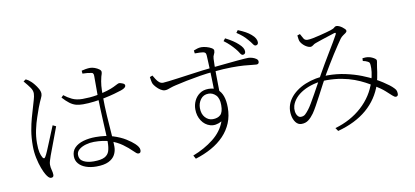

<svg xmlns="http://www.w3.org/2000/svg" viewBox="-79 -1108 3159 1462"><g transform="rotate(-10 1500.0 -376.5)"><path d="M404 -558 420 -574Q447 -552 480.5 -536Q514 -520 561 -520Q618 -520 667.5 -528.5Q717 -537 753.5 -548.5Q790 -560 808 -569Q831 -580 840 -585Q849 -590 856 -590Q867 -589 882.5 -582.5Q898 -576 898 -565Q898 -555 888.5 -547.5Q879 -540 859 -533Q838 -526 804 -516.5Q770 -507 728.5 -498.5Q687 -490 643 -484.5Q599 -479 557 -479Q527 -479 503 -485.5Q479 -492 455.5 -509.5Q432 -527 404 -558ZM593 -710 591 -733Q605 -737 623.5 -740Q642 -743 657 -743Q674 -743 693 -736Q712 -729 725.5 -719Q739 -709 739 -698Q739 -689 736.5 -681.5Q734 -674 730.5 -662.5Q727 -651 723 -627Q720 -611 718.5 -593.5Q717 -576 716.5 -556.5Q716 -537 716 -515Q716 -438 721 -360.5Q726 -283 731 -219Q736 -155 736 -120Q736 -86 720.5 -57.5Q705 -29 670 -12Q635 5 575 5Q531 5 495.5 -7.5Q460 -20 439.5 -44Q419 -68 419 -101Q419 -141 444 -166.5Q469 -192 512 -204.5Q555 -217 607 -217Q683 -217 740 -199Q797 -181 836 -156.5Q875 -132 896 -112Q910 -99 918.5 -86Q927 -73 927 -60Q927 -50 923 -43.5Q919 -37 909 -37Q900 -37 892 -43.5Q884 -50 874 -60Q842 -92 803 -120Q764 -148 712.5 -165.5Q661 -183 589 -183Q557 -183 525.5 -174Q494 -165 473 -148Q452 -131 452 -106Q452 -70 483 -53.5Q514 -37 562 -37Q619 -37 646.5 -51.5Q674 -66 683 -94Q692 -122 692 -165Q692 -189 690 -229.5Q688 -270 685.5 -319.5Q683 -369 681 -420Q679 -471 678 -516Q678 -536 678 -568Q678 -600 678 -631Q678 -662 678 -678Q678 -686 676.5 -690.5Q675 -695 672 -698.5Q669 -702 662 -703Q649 -706 631.5 -708Q614 -710 593 -710ZM141 -729 160 -742Q174 -735 181 -730Q188 -725 200 -714Q208 -707 222 -690Q236 -673 247.5 -652.5Q259 -632 259 -613Q259 -599 249 -579.5Q239 -560 220 -511Q211 -485 196.5 -443.5Q182 -402 171 -351.5Q160 -301 160 -248Q160 -202 166 -177Q172 -152 182 -135Q187 -127 192.5 -126Q198 -125 204 -135Q212 -147 224.5 -176.5Q237 -206 251.5 -241.5Q266 -277 279.5 -310Q293 -343 301 -362L326 -350Q319 -331 307.5 -300.5Q296 -270 284 -237.5Q272 -205 261.5 -177.5Q251 -150 246 -136Q239 -115 234 -99Q229 -83 229 -70Q229 -49 235 -28Q241 -7 241 10Q241 30 221 30Q210 30 200.5 20Q191 10 182 -5Q171 -23 157.5 -58.5Q144 -94 134.5 -139.5Q125 -185 125 -232Q125 -298 134 -350.5Q143 -403 154.5 -444Q166 -485 175 -515Q185 -551 193 -577Q201 -603 202 -624Q203 -648 186.5 -671.5Q170 -695 141 -729Z M1775 -691Q1759 -710 1740 -728.5Q1721 -747 1694 -767L1709 -786Q1741 -770 1765 -754Q1789 -738 1805 -723Q1825 -705 1833.5 -690.5Q1842 -676 1842 -662Q1842 -650 1836 -644.5Q1830 -639 1821 -639Q1810 -639 1800.5 -655.5Q1791 -672 1775 -691ZM1882 -742Q1865 -762 1847.5 -777.5Q1830 -793 1801 -812L1815 -831Q1849 -817 1872.5 -804Q1896 -791 1913 -776Q1933 -759 1941.5 -743.5Q1950 -728 1950 -714Q1950 -703 1944 -697.5Q1938 -692 1929 -692Q1919 -692 1909 -707.5Q1899 -723 1882 -742ZM1094 -595 1115 -603Q1124 -588 1133.5 -572.5Q1143 -557 1156 -546Q1169 -535 1186 -535Q1197 -535 1229 -539Q1261 -543 1306 -549Q1351 -555 1400.5 -562Q1450 -569 1496.5 -575Q1543 -581 1578 -584Q1641 -590 1688.5 -595Q1736 -600 1770.5 -603Q1805 -606 1826 -607.5Q1847 -609 1856 -609Q1870 -609 1887 -604Q1904 -599 1917 -590Q1930 -581 1930 -568Q1930 -559 1925.5 -553.5Q1921 -548 1910 -548Q1900 -548 1877 -551Q1854 -554 1815.5 -557Q1777 -560 1718.5 -559.5Q1660 -559 1577 -551Q1529 -547 1473 -538Q1417 -529 1365 -518.5Q1313 -508 1276 -499Q1254 -494 1239 -488.5Q1224 -483 1213 -479.5Q1202 -476 1190 -476Q1175 -476 1157.5 -487Q1140 -498 1126 -513.5Q1112 -529 1106 -540Q1101 -551 1098.5 -566Q1096 -581 1094 -595ZM1462 -713 1459 -736Q1471 -741 1486.5 -746Q1502 -751 1519 -751Q1536 -751 1558 -745Q1580 -739 1596 -729.5Q1612 -720 1612 -709Q1612 -693 1604.5 -680.5Q1597 -668 1596 -648Q1595 -630 1594.5 -598.5Q1594 -567 1594.5 -528Q1595 -489 1595.5 -448Q1596 -407 1597 -371L1558 -408Q1558 -426 1557.5 -451.5Q1557 -477 1556 -506.5Q1555 -536 1554 -567Q1553 -598 1551.5 -627Q1550 -656 1549 -680Q1548 -696 1543.5 -701.5Q1539 -707 1527 -710Q1517 -712 1501 -712.5Q1485 -713 1462 -713ZM1518 -429Q1559 -429 1585.5 -409Q1612 -389 1625 -352.5Q1638 -316 1638 -264Q1638 -199 1616 -145.5Q1594 -92 1553 -49Q1512 -6 1455.5 25.5Q1399 57 1331 78L1316 51Q1407 16 1476 -38.5Q1545 -93 1572 -168Q1524 -142 1483 -154Q1442 -166 1417 -204Q1392 -242 1392 -293Q1392 -327 1406.5 -358Q1421 -389 1449 -409Q1477 -429 1518 -429ZM1511 -196Q1549 -196 1570.5 -216Q1592 -236 1592 -291Q1592 -344 1567.5 -368.5Q1543 -393 1511 -393Q1472 -393 1450 -363.5Q1428 -334 1428 -296Q1428 -250 1452.5 -223Q1477 -196 1511 -196Z M2255 -712Q2256 -699 2258.5 -683.5Q2261 -668 2266 -660Q2273 -648 2285.5 -636Q2298 -624 2313 -616.5Q2328 -609 2339 -609Q2350 -609 2360.5 -618Q2371 -627 2384 -631Q2405 -639 2433 -648Q2461 -657 2488.5 -666Q2516 -675 2535 -681Q2543 -683 2545.5 -680Q2548 -677 2542 -666Q2532 -647 2512.5 -614Q2493 -581 2469 -541.5Q2445 -502 2422 -462.5Q2399 -423 2381 -391Q2363 -359 2343 -322Q2323 -285 2303 -249.5Q2283 -214 2266 -185Q2249 -156 2237 -141Q2221 -120 2208 -108.5Q2195 -97 2174 -97Q2160 -97 2149.5 -110.5Q2139 -124 2136 -145.5Q2133 -167 2139 -189Q2148 -219 2171.5 -246Q2195 -273 2231.5 -293.5Q2268 -314 2314 -326Q2360 -338 2413 -338Q2477 -338 2530.5 -328Q2584 -318 2627 -302Q2670 -286 2704.5 -267.5Q2739 -249 2766 -232Q2815 -202 2843 -177Q2871 -152 2887 -137Q2903 -122 2913 -122Q2921 -122 2926 -127Q2931 -132 2931 -141Q2931 -152 2928.5 -163Q2926 -174 2913 -187Q2900 -201 2881 -215.5Q2862 -230 2836.5 -246.5Q2811 -263 2778 -281Q2742 -301 2687.5 -322.5Q2633 -344 2566.5 -358.5Q2500 -373 2428 -373Q2381 -373 2337 -364.5Q2293 -356 2254.5 -340Q2216 -324 2185 -301Q2154 -278 2133.5 -250Q2113 -222 2105 -190Q2097 -158 2102.5 -123.5Q2108 -89 2125.5 -66Q2143 -43 2170 -43Q2202 -43 2224.5 -60.5Q2247 -78 2267 -106Q2281 -126 2299.5 -159.5Q2318 -193 2339.5 -233.5Q2361 -274 2382 -314.5Q2403 -355 2422 -388Q2438 -415 2459.5 -451Q2481 -487 2504 -523Q2527 -559 2546.5 -588Q2566 -617 2576 -631Q2586 -644 2598 -652Q2610 -660 2619.5 -667Q2629 -674 2629 -683Q2629 -689 2621.5 -697Q2614 -705 2603 -713Q2592 -721 2580.5 -726Q2569 -731 2560 -731Q2549 -731 2542 -723Q2535 -715 2510 -707Q2498 -703 2474 -696.5Q2450 -690 2422 -683Q2394 -676 2368.5 -671Q2343 -666 2327 -666Q2305 -666 2296 -682.5Q2287 -699 2276 -719ZM2712 -434Q2734 -430 2748 -422Q2758 -417 2761 -411.5Q2764 -406 2765 -393Q2767 -372 2763.5 -340Q2760 -308 2747 -267Q2713 -159 2626.5 -80.5Q2540 -2 2418 33L2435 58Q2573 21 2661 -54.5Q2749 -130 2786 -241Q2792 -261 2797 -285.5Q2802 -310 2805.5 -332Q2809 -354 2810 -366Q2812 -385 2815 -396.5Q2818 -408 2818 -419Q2818 -427 2808.5 -434Q2799 -441 2786 -447Q2773 -453 2760 -455Q2750 -457 2737 -457Q2724 -457 2713 -455Z"/></g></svg>

Font: Noto Serif HK
Style: Regular
Weight: 200
Designer: Ryoko NISHIZUKA 西塚涼子 (kana & ideographs); Frank Grießhammer (Latin, Greek & Cyrillic); Wenlong ZHANG 张文龙 (bopomofo); San
Foundry: Adobe
Version: Version 2.001;hotconv 1.1.0;makeotfexe 2.6.0